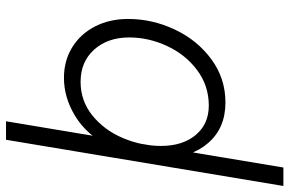

<svg xmlns="http://www.w3.org/2000/svg" viewBox="-178 -562 940 623"><g transform="rotate(-90 291.5 -250.0)"><path d="M150 -700H210L60 200H0ZM542 -304Q542 -225 507.5 -152Q473 -79 411 -33.5Q349 12 271 12Q188 12 139.5 -44Q91 -100 91 -192Q91 -293 128.5 -365.5Q166 -438 226 -475Q286 -512 351 -512Q406 -512 449.5 -485.5Q493 -459 517.5 -411.5Q542 -364 542 -304ZM130 -197Q130 -127 165.5 -84.5Q201 -42 261 -42Q325 -42 375.5 -79.5Q426 -117 454 -177Q482 -237 482 -300Q482 -370 442.5 -414Q403 -458 338 -458Q276 -458 228.5 -419.5Q181 -381 155.5 -320.5Q130 -260 130 -197Z"/></g></svg>

Font: Oak Sans Light Italic
Style: Regular
Weight: 400
Italic angle: -9.5°
Foundry: Erik Kennedy, Walven
Version: Version 1.000;Glyphs 3.1.2 (3151)